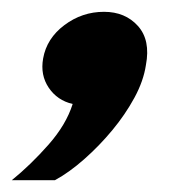

<svg xmlns="http://www.w3.org/2000/svg" viewBox="-27 -165 292 325"><path d="M46 -66Q52 -100 82 -122.5Q112 -145 149 -145Q185 -145 206.5 -121Q228 -97 220 -55Q216 -28 200.5 0.5Q185 29 163 55.5Q141 82 115.5 104.5Q90 127 66 140H-7Q25 114 55 80Q85 46 96 11Q70 5 55.5 -16.5Q41 -38 46 -66Z"/></svg>

Font: LT Museum
Style: Bold Italic
Weight: 700
Designer: Daniel Lyons
Foundry: LyonsType
Version: Version 1.011